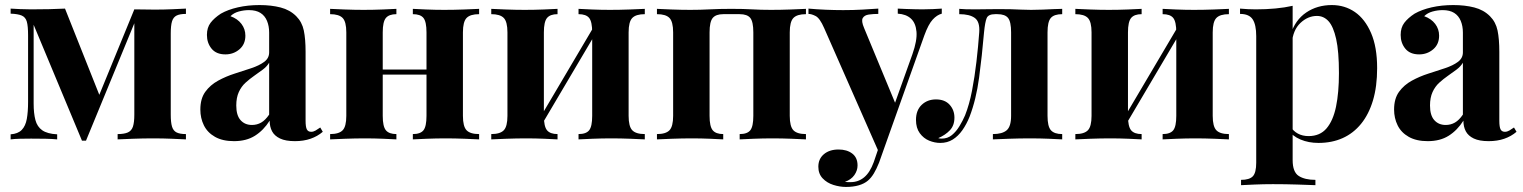

<svg xmlns="http://www.w3.org/2000/svg" viewBox="-20 -551 6020 759"><path d="M715 -517V-496Q691 -496 678 -489.5Q665 -483 660 -466.5Q655 -450 655 -419V-98Q655 -67 660 -50.5Q665 -34 678 -27.5Q691 -21 715 -21V0Q694 -1 659 -2.5Q624 -4 586 -4Q545 -4 506 -2.5Q467 -1 445 0V-21Q471 -21 485.5 -27.5Q500 -34 505.5 -50.5Q511 -67 511 -98V-459L320 5H304L113 -453V-142Q113 -103 120 -76.5Q127 -50 147 -36Q167 -22 206 -20V0Q186 -2 159.5 -2.5Q133 -3 103 -3Q82 -3 59.5 -2.5Q37 -2 22 0V-20Q51 -22 66 -37.5Q81 -53 86 -81Q91 -109 91 -148V-411Q91 -448 86 -465.5Q81 -483 66 -489.5Q51 -496 22 -497V-517Q37 -516 59.5 -515Q82 -514 103 -514Q180 -514 237 -517L379 -160L343 -104L511 -514Q529 -514 551 -513.5Q573 -513 592 -513Q628 -513 661.5 -514.5Q695 -516 715 -517Z M905 7Q860 7 830 -10Q800 -27 786 -55.5Q772 -84 772 -118Q772 -161 791.5 -188Q811 -215 842 -232Q873 -249 907.5 -260Q942 -271 973.5 -281.5Q1005 -292 1024.5 -306.5Q1044 -321 1044 -344V-422Q1044 -448 1035.5 -468.5Q1027 -489 1009.5 -500Q992 -511 964 -511Q944 -511 924 -505.5Q904 -500 891 -487Q919 -477 934.5 -456.5Q950 -436 950 -410Q950 -376 926.5 -356Q903 -336 871 -336Q835 -336 816.5 -358.5Q798 -381 798 -413Q798 -442 812.5 -461Q827 -480 853 -497Q881 -513 920.5 -522Q960 -531 1006 -531Q1052 -531 1089 -521.5Q1126 -512 1151 -487Q1174 -464 1181 -430.5Q1188 -397 1188 -346V-74Q1188 -49 1193 -39.5Q1198 -30 1210 -30Q1219 -30 1227.5 -35Q1236 -40 1246 -47L1256 -30Q1235 -12 1207.5 -2.5Q1180 7 1146 7Q1109 7 1087 -3.5Q1065 -14 1055.5 -32Q1046 -50 1046 -74Q1022 -36 988 -14.5Q954 7 905 7ZM976 -57Q996 -57 1012.5 -66.5Q1029 -76 1044 -98V-303Q1035 -288 1019 -276Q1003 -264 985 -251.5Q967 -239 950.5 -224Q934 -209 924 -187Q914 -165 914 -134Q914 -95 931 -76Q948 -57 976 -57Z M1874 -516V-495Q1839 -495 1824.5 -480Q1810 -465 1810 -423V-93Q1810 -51 1824.5 -36Q1839 -21 1874 -21V0Q1855 -1 1816.5 -2.5Q1778 -4 1742 -4Q1704 -4 1667.5 -2.5Q1631 -1 1612 0V-21Q1642 -21 1654 -36Q1666 -51 1666 -93V-423Q1666 -465 1654 -480Q1642 -495 1612 -495V-516Q1630 -515 1665 -513.5Q1700 -512 1736 -512Q1775 -512 1814.5 -513.5Q1854 -515 1874 -516ZM1547 -516V-495Q1518 -495 1505.5 -480Q1493 -465 1493 -423V-93Q1493 -51 1505.5 -36Q1518 -21 1547 -21V0Q1529 -1 1494.5 -2.5Q1460 -4 1423 -4Q1385 -4 1345 -2.5Q1305 -1 1285 0V-21Q1320 -21 1334.5 -36Q1349 -51 1349 -93V-423Q1349 -465 1334.5 -480Q1320 -495 1285 -495V-516Q1304 -515 1342.5 -513.5Q1381 -512 1417 -512Q1456 -512 1492.5 -513.5Q1529 -515 1547 -516ZM1718 -276V-256H1436V-276Z M2529 -516V-495Q2494 -495 2479.5 -480Q2465 -465 2465 -423V-93Q2465 -51 2479.5 -36Q2494 -21 2529 -21V0Q2510 -1 2471.5 -2.5Q2433 -4 2397 -4Q2359 -4 2322.5 -2.5Q2286 -1 2267 0V-21Q2297 -21 2309 -36Q2321 -51 2321 -93V-423Q2321 -465 2309 -480Q2297 -495 2267 -495V-516Q2285 -515 2320 -513.5Q2355 -512 2391 -512Q2430 -512 2469.5 -513.5Q2509 -515 2529 -516ZM2184 -516V-495Q2155 -495 2142.5 -480Q2130 -465 2130 -423V-93Q2130 -51 2142.5 -36Q2155 -21 2184 -21V0Q2166 -1 2131.5 -2.5Q2097 -4 2060 -4Q2022 -4 1982 -2.5Q1942 -1 1922 0V-21Q1957 -21 1971.5 -36Q1986 -51 1986 -93V-423Q1986 -465 1971.5 -480Q1957 -495 1922 -495V-516Q1941 -515 1979.5 -513.5Q2018 -512 2054 -512Q2093 -512 2129.5 -513.5Q2166 -515 2184 -516ZM2333 -455 2350 -445 2112 -42 2095 -52Z M3166 -516V-495Q3131 -495 3116.5 -480Q3102 -465 3102 -423V-93Q3102 -51 3116.5 -36Q3131 -21 3166 -21V0Q3147 -1 3109 -2.5Q3071 -4 3034 -4Q2996 -4 2959.5 -2.5Q2923 -1 2904 0V-21Q2934 -21 2946 -36Q2958 -51 2958 -93V-423Q2958 -465 2946 -480Q2934 -495 2904 -495H2839Q2810 -495 2797.5 -480Q2785 -465 2785 -423V-93Q2785 -51 2797.5 -36Q2810 -21 2839 -21V0Q2821 -1 2786.5 -2.5Q2752 -4 2715 -4Q2677 -4 2637 -2.5Q2597 -1 2577 0V-21Q2612 -21 2626.5 -36Q2641 -51 2641 -93V-423Q2641 -465 2626.5 -480Q2612 -495 2577 -495V-516Q2596 -515 2634.5 -513.5Q2673 -512 2709 -512Q2748 -512 2785.5 -514Q2823 -516 2871 -516Q2920 -516 2953.5 -514Q2987 -512 3028 -512Q3067 -512 3106.5 -513.5Q3146 -515 3166 -516Z M3703 -517V-497Q3684 -492 3667 -473.5Q3650 -455 3634 -411L3493 -15L3456 55L3238 -440Q3221 -479 3204.5 -487.5Q3188 -496 3176 -496V-517Q3209 -514 3244.5 -512.5Q3280 -511 3313 -511Q3354 -511 3388 -513Q3422 -515 3452 -517V-496Q3432 -496 3414.5 -493.5Q3397 -491 3390.5 -479.5Q3384 -468 3396 -440L3522 -136L3513 -130L3587 -337Q3606 -391 3603 -425.5Q3600 -460 3581 -477.5Q3562 -495 3529 -497V-517Q3545 -516 3562 -515.5Q3579 -515 3596 -514.5Q3613 -514 3626 -514Q3646 -514 3668 -515Q3690 -516 3703 -517ZM3493 -15 3455 92Q3445 117 3434.5 134.5Q3424 152 3411 163Q3397 175 3375 181.5Q3353 188 3324 188Q3300 188 3274.5 180Q3249 172 3232 154Q3215 136 3215 108Q3215 77 3237 58.5Q3259 40 3295 40Q3328 40 3349 56Q3370 72 3370 103Q3370 123 3357.5 141Q3345 159 3320 168Q3325 169 3332 169Q3339 169 3343 169Q3373 169 3396 150Q3419 131 3434 90L3469 -13Z M4179 -516V-495Q4147 -495 4134 -480Q4121 -465 4121 -423V-93Q4121 -51 4134.5 -36Q4148 -21 4179 -21V0Q4161 -1 4126 -2.5Q4091 -4 4051 -4Q4011 -4 3969 -2.5Q3927 -1 3905 0V-21Q3942 -21 3959.5 -36Q3977 -51 3977 -93V-423Q3977 -465 3965 -480Q3953 -495 3923 -495H3914Q3887 -495 3880.5 -479.5Q3874 -464 3870 -423Q3862 -330 3850.5 -244Q3839 -158 3813 -90Q3801 -60 3784.5 -36.5Q3768 -13 3746.5 0.5Q3725 14 3697 14Q3675 14 3653 5Q3631 -4 3616 -24.5Q3601 -45 3601 -77Q3601 -115 3623.5 -136.5Q3646 -158 3680 -158Q3715 -158 3734 -137Q3753 -116 3753 -86Q3753 -55 3735 -36Q3717 -17 3689 -5Q3691 -4 3695 -3.5Q3699 -3 3702 -3Q3726 -3 3743 -17Q3760 -31 3773 -52.5Q3786 -74 3795 -95Q3812 -138 3822.5 -192.5Q3833 -247 3840 -307Q3847 -367 3851 -423Q3854 -465 3833.5 -480Q3813 -495 3772 -495V-516Q3780 -515 3797.5 -514.5Q3815 -514 3835 -514Q3857 -514 3877 -514.5Q3897 -515 3928 -515Q3956 -515 3976.5 -514.5Q3997 -514 4015.5 -513Q4034 -512 4056 -512Q4078 -512 4101.5 -513Q4125 -514 4146.5 -515Q4168 -516 4179 -516Z M4838 -516V-495Q4803 -495 4788.5 -480Q4774 -465 4774 -423V-93Q4774 -51 4788.5 -36Q4803 -21 4838 -21V0Q4819 -1 4780.5 -2.5Q4742 -4 4706 -4Q4668 -4 4631.5 -2.5Q4595 -1 4576 0V-21Q4606 -21 4618 -36Q4630 -51 4630 -93V-423Q4630 -465 4618 -480Q4606 -495 4576 -495V-516Q4594 -515 4629 -513.5Q4664 -512 4700 -512Q4739 -512 4778.5 -513.5Q4818 -515 4838 -516ZM4493 -516V-495Q4464 -495 4451.5 -480Q4439 -465 4439 -423V-93Q4439 -51 4451.5 -36Q4464 -21 4493 -21V0Q4475 -1 4440.5 -2.5Q4406 -4 4369 -4Q4331 -4 4291 -2.5Q4251 -1 4231 0V-21Q4266 -21 4280.5 -36Q4295 -51 4295 -93V-423Q4295 -465 4280.5 -480Q4266 -495 4231 -495V-516Q4250 -515 4288.5 -513.5Q4327 -512 4363 -512Q4402 -512 4438.5 -513.5Q4475 -515 4493 -516ZM4642 -455 4659 -445 4421 -42 4404 -52Z M5090 -528V82Q5090 129 5114 144.5Q5138 160 5180 160V181Q5154 180 5108.5 178.5Q5063 177 5012 177Q4975 177 4939.5 178.5Q4904 180 4886 181V160Q4919 160 4932.5 146Q4946 132 4946 92V-408Q4946 -453 4932 -474.5Q4918 -496 4882 -496V-517Q4914 -514 4944 -514Q4985 -514 5022 -517.5Q5059 -521 5090 -528ZM5245 -531Q5296 -531 5336 -503.5Q5376 -476 5400 -420.5Q5424 -365 5424 -282Q5424 -209 5407.5 -154Q5391 -99 5360.5 -61.5Q5330 -24 5287.5 -5Q5245 14 5192 14Q5153 14 5121 0.5Q5089 -13 5072 -38L5082 -51Q5092 -33 5110.5 -23Q5129 -13 5153 -13Q5198 -13 5224 -43.5Q5250 -74 5261.5 -129.5Q5273 -185 5273 -262Q5273 -348 5262 -397Q5251 -446 5232 -467Q5213 -488 5186 -488Q5150 -488 5120.5 -460Q5091 -432 5087 -380L5082 -415Q5100 -472 5143.5 -501.5Q5187 -531 5245 -531Z M5624 7Q5579 7 5549 -10Q5519 -27 5505 -55.5Q5491 -84 5491 -118Q5491 -161 5510.5 -188Q5530 -215 5561 -232Q5592 -249 5626.5 -260Q5661 -271 5692.5 -281.5Q5724 -292 5743.5 -306.5Q5763 -321 5763 -344V-422Q5763 -448 5754.5 -468.5Q5746 -489 5728.5 -500Q5711 -511 5683 -511Q5663 -511 5643 -505.5Q5623 -500 5610 -487Q5638 -477 5653.5 -456.5Q5669 -436 5669 -410Q5669 -376 5645.5 -356Q5622 -336 5590 -336Q5554 -336 5535.5 -358.5Q5517 -381 5517 -413Q5517 -442 5531.5 -461Q5546 -480 5572 -497Q5600 -513 5639.5 -522Q5679 -531 5725 -531Q5771 -531 5808 -521.5Q5845 -512 5870 -487Q5893 -464 5900 -430.5Q5907 -397 5907 -346V-74Q5907 -49 5912 -39.5Q5917 -30 5929 -30Q5938 -30 5946.5 -35Q5955 -40 5965 -47L5975 -30Q5954 -12 5926.5 -2.5Q5899 7 5865 7Q5828 7 5806 -3.5Q5784 -14 5774.5 -32Q5765 -50 5765 -74Q5741 -36 5707 -14.5Q5673 7 5624 7ZM5695 -57Q5715 -57 5731.5 -66.5Q5748 -76 5763 -98V-303Q5754 -288 5738 -276Q5722 -264 5704 -251.5Q5686 -239 5669.5 -224Q5653 -209 5643 -187Q5633 -165 5633 -134Q5633 -95 5650 -76Q5667 -57 5695 -57Z"/></svg>

Font: Playfair Display
Style: Bold
Weight: 700
Designer: Claus Eggers Sørensen
Foundry: Claus Eggers Sørensen
Version: Version 1.203